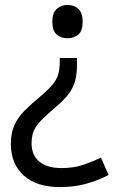

<svg xmlns="http://www.w3.org/2000/svg" viewBox="-20 -566 474 778"><path d="M292 -304Q292 -267 284.5 -239Q277 -211 259 -186.5Q241 -162 208 -134Q170 -102 148 -79.5Q126 -57 117 -36Q108 -15 108 15Q108 63 139.5 89Q171 115 229 115Q279 115 317 102Q355 89 389 73L420 143Q380 164 331.5 178Q283 192 223 192Q128 192 76 145Q24 98 24 17Q24 -28 38.5 -59.5Q53 -91 79.5 -117.5Q106 -144 142 -174Q176 -203 193 -223.5Q210 -244 216 -265Q222 -286 222 -314V-331H292ZM315 -478Q315 -441 297.5 -426Q280 -411 253 -411Q228 -411 210 -426Q192 -441 192 -478Q192 -514 210 -530Q228 -546 253 -546Q280 -546 297.5 -530Q315 -514 315 -478Z"/></svg>

Font: Noto Sans Khudawadi
Style: Regular
Weight: 400
Designer: Monotype Design Team
Foundry: Monotype Imaging Inc.
Version: Version 2.003; ttfautohint (v1.8.4.7-5d5b)